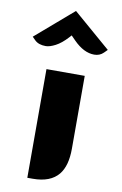

<svg xmlns="http://www.w3.org/2000/svg" viewBox="-120 -985 824 1298"><g transform="rotate(10 292.0 -336.0)"><path d="M164.1 -498H426.8V2.4Q426.8 120.6 377.9 180.2Q322.3 248 201.7 248H164.1ZM131.8 -650.4Q83 -650.4 56.6 -675.8L34.7 -697.8L292.5 -919.9L549.8 -697.8L527.8 -675.8Q502.4 -650.4 464.4 -650.4Q392.6 -650.4 321.8 -722.2L292.5 -752L278.8 -736.8Q236.8 -690.9 197.8 -670.7Q158.7 -650.4 131.8 -650.4Z"/></g></svg>

Font: Plaster
Style: Regular
Weight: 400
Designer: Eben Sorkin
Foundry: Eben Sorkin
Version: Version 1.007